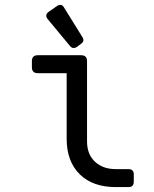

<svg xmlns="http://www.w3.org/2000/svg" viewBox="-20 -762 626 782"><path d="M225.6 -742.2Q234.4 -742.2 240.2 -732.4L315.9 -610.4Q319.8 -604 319.8 -598.6Q319.8 -590.8 310.1 -583.5L293 -570.8Q287.1 -566.4 279.8 -566.4Q272 -566.4 264.6 -575.2L174.3 -684.1Q168.5 -690.9 168.5 -698.2Q168.5 -707 178.2 -713.9L213.4 -738.3Q219.2 -742.2 225.6 -742.2ZM451.7 0Q358.4 0 305.7 -51.3Q251.5 -104 251.5 -196.8V-463.9H134.3Q109.9 -463.9 109.9 -487.8V-513.2Q109.9 -537.1 134.3 -537.1H310.1Q334.5 -537.1 334.5 -513.2V-186Q334.5 -133.3 367.2 -103Q399.4 -73.2 451.7 -73.2H502.9Q524.9 -73.2 524.9 -51.8V-21.5Q524.9 0 502.9 0Z"/></svg>

Font: Simply Mono
Style: Book
Weight: 400
Designer: Wojciech Kalinowski "wmk69" (wmk69@o2.pl)
Foundry: Wojciech Kalinowski "wmk69" (wmk69@o2.pl)
Version: Version 1.0.0